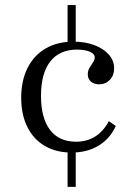

<svg xmlns="http://www.w3.org/2000/svg" viewBox="-20 -591 521 758"><path d="M262.9 11.3Q201.6 11.3 156.9 -14.9Q112.1 -41.1 87.9 -89.9Q63.7 -138.7 63.7 -204.8Q63.7 -272.6 88.7 -322.6Q113.7 -372.6 160.1 -399.6Q206.5 -426.6 269.4 -426.6Q316.1 -426.6 352.4 -412.9Q388.7 -399.2 409.7 -375.4Q430.6 -351.6 430.6 -321Q430.6 -293.5 413.7 -275.8Q396.8 -258.1 371.8 -258.1Q350.8 -258.1 338.7 -269Q326.6 -279.8 326.6 -297.6Q326.6 -312.1 333.5 -323.4Q340.3 -334.7 347.2 -344.8Q354 -354.8 354 -364.5Q354 -378.2 334.7 -386.7Q315.3 -395.2 283.9 -395.2Q215.3 -395.2 178.6 -348.4Q141.9 -301.6 141.9 -212.9Q141.9 -125 177.4 -78.2Q212.9 -31.5 280.6 -31.5Q322.6 -31.5 355.2 -51.6Q387.9 -71.8 409.7 -112.9L437.1 -93.5Q414.5 -43.5 369.4 -16.1Q324.2 11.3 262.9 11.3ZM246.8 146.8V-10.5H279V146.8ZM246.8 -414.5V-571H279V-414.5Z"/></svg>

Font: Playfair 12pt Light
Style: Regular
Weight: 300
Designer: Claus Eggers Sørensen
Foundry: Claus Eggers Sørensen
Version: Version 2.000;gftools[0.9.28]